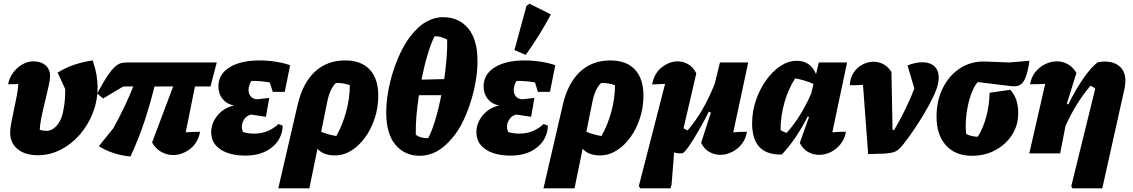

<svg xmlns="http://www.w3.org/2000/svg" viewBox="-20 -830 6129 1039"><path d="M185 10Q116 10 75.5 -23Q35 -56 35 -112Q35 -133 41 -165Q47 -197 55 -234Q63 -271 70 -307.5Q77 -344 79 -375Q57 -374 24 -374Q30 -408 50.5 -436Q71 -464 100 -481Q129 -498 161 -498Q202 -498 226.5 -476.5Q251 -455 251 -418Q251 -400 243 -363.5Q235 -327 224 -282.5Q213 -238 204.5 -196.5Q196 -155 195 -128Q211 -122 231 -122Q265 -122 291 -155Q317 -188 325 -245Q329 -267 331 -290.5Q333 -314 333 -348L292 -437Q370 -487 482 -503Q497 -456 502.5 -422.5Q508 -389 508 -357Q508 -284 482 -218Q456 -152 411 -100.5Q366 -49 307.5 -19.5Q249 10 185 10Z M686 17Q587 7 515 -39L594 -137Q659 -255 701 -362H647L538 -297L506 -324Q539 -386 562.5 -420.5Q586 -455 603.5 -470Q621 -485 636.5 -488.5Q652 -492 670 -492H1153L1119 -362H1035L985 -114Q1004 -115 1023.5 -116Q1043 -117 1063 -117Q1051 -56 1008 -23.5Q965 9 917 9Q884 9 853.5 -7.5Q823 -24 803 -59L917 -362H816Q793 -269 763 -177Q733 -85 686 17Z M1309 12Q1223 12 1173 -21.5Q1123 -55 1123 -114Q1123 -165 1158 -206.5Q1193 -248 1246 -259Q1208 -266 1185 -294Q1162 -322 1162 -363Q1162 -428 1222 -465.5Q1282 -503 1385 -503Q1428 -503 1472.5 -496Q1517 -489 1550 -477L1521 -333H1456L1440 -384Q1386 -393 1340 -392Q1325 -367 1325 -343Q1325 -321 1338 -307Q1351 -293 1372 -293L1437 -300L1419 -198L1339 -210Q1309 -203 1295.5 -174Q1282 -145 1295 -116Q1320 -107 1357 -107Q1431 -107 1487 -159L1510 -150Q1507 -77 1451.5 -32.5Q1396 12 1309 12Z M1486 189 1590 -260Q1617 -379 1683 -441Q1749 -503 1848 -503Q1934 -503 1980.5 -454Q2027 -405 2027 -312Q2027 -249 2008 -190.5Q1989 -132 1956 -86.5Q1923 -41 1881 -15Q1839 11 1792 11Q1729 11 1698 -25L1654 189ZM1751 -280 1718 -117Q1756 -101 1800 -94Q1834 -154 1853.5 -226.5Q1873 -299 1873 -369Q1838 -382 1798 -381Q1765 -350 1751 -280Z M2252 13Q2170 13 2120 -46.5Q2070 -106 2070 -222Q2070 -273 2079.5 -329Q2089 -385 2106.5 -440.5Q2124 -496 2147 -544Q2170 -592 2196 -627Q2239 -685 2284.5 -711Q2330 -737 2376 -737Q2463 -737 2513.5 -676.5Q2564 -616 2564 -500Q2564 -445 2553.5 -386Q2543 -327 2524.5 -270.5Q2506 -214 2481.5 -165.5Q2457 -117 2428 -84Q2349 13 2252 13ZM2331 -633Q2312 -595 2293.5 -533Q2275 -471 2261 -399L2384 -402Q2392 -459 2396.5 -514Q2401 -569 2400 -616Q2384 -624 2366.5 -629.5Q2349 -635 2331 -633ZM2297 -82Q2317 -120 2335.5 -181.5Q2354 -243 2368 -315H2247Q2238 -257 2233.5 -202Q2229 -147 2230 -101Q2245 -90 2262 -86Q2279 -82 2297 -82Z M2744 12Q2658 12 2608 -21.5Q2558 -55 2558 -114Q2558 -165 2593 -206.5Q2628 -248 2681 -259Q2643 -266 2620 -294Q2597 -322 2597 -363Q2597 -428 2657 -465.5Q2717 -503 2820 -503Q2863 -503 2907.5 -496Q2952 -489 2985 -477L2956 -333H2891L2875 -384Q2821 -393 2775 -392Q2760 -367 2760 -343Q2760 -321 2773 -307Q2786 -293 2807 -293L2872 -300L2854 -198L2774 -210Q2744 -203 2730.5 -174Q2717 -145 2730 -116Q2755 -107 2792 -107Q2866 -107 2922 -159L2945 -150Q2942 -77 2886.5 -32.5Q2831 12 2744 12ZM2825 -533 2764 -559 2829 -798 2845 -810 2961 -752Q2901 -639 2825 -533Z M2921 189 3025 -260Q3052 -379 3118 -441Q3184 -503 3283 -503Q3369 -503 3415.5 -454Q3462 -405 3462 -312Q3462 -249 3443 -190.5Q3424 -132 3391 -86.5Q3358 -41 3316 -15Q3274 11 3227 11Q3164 11 3133 -25L3089 189ZM3186 -280 3153 -117Q3191 -101 3235 -94Q3269 -154 3288.5 -226.5Q3308 -299 3308 -369Q3273 -382 3233 -381Q3200 -350 3186 -280Z M3608 189H3445L3437 177L3579 -376Q3560 -375 3543 -374.5Q3526 -374 3509 -373Q3520 -433 3561 -465.5Q3602 -498 3647 -498Q3677 -498 3704 -482.5Q3731 -467 3748 -433L3679 -136Q3690 -129 3701 -124Q3745 -176 3781 -237.5Q3817 -299 3848 -378L3876 -492H4029L3948 -114Q3983 -117 4022 -117Q4016 -78 3993.5 -50Q3971 -22 3940 -7Q3909 8 3878 8Q3847 8 3819 -7.5Q3791 -23 3774 -57L3827 -221L3816 -226Q3789 -173 3762 -125.5Q3735 -78 3712 -44.5Q3689 -11 3675 -1Q3649 2 3628 -5L3614 171Z M4211 6Q4050 11 4050 -163Q4050 -226 4070.5 -286.5Q4091 -347 4125.5 -395.5Q4160 -444 4203 -472.5Q4246 -501 4291 -501Q4366 -501 4396 -429L4411 -492H4564L4484 -114Q4528 -118 4558 -117Q4551 -78 4528.5 -50Q4506 -22 4475.5 -7Q4445 8 4413 8Q4381 8 4353 -7.5Q4325 -23 4308 -57L4358 -197L4351 -200Q4289 -77 4211 6ZM4204 -126Q4220 -116 4237 -111Q4312 -193 4370 -324L4382 -376Q4337 -396 4283 -406Q4246 -349 4225 -275.5Q4204 -202 4204 -126Z M4819 -127Q4888 -245 4928 -351L4891 -476Q4935 -493 4971 -493Q5013 -493 5036.5 -471Q5060 -449 5060 -410Q5060 -382 5046 -343Q5032 -306 5003 -253.5Q4974 -201 4938.5 -147Q4903 -93 4869 -50Q4855 -32 4842 -21Q4829 -10 4810.5 -5Q4792 0 4760.5 1.5Q4729 3 4678 4L4650 -371Q4616 -368 4579 -369Q4580 -408 4599 -436.5Q4618 -465 4647 -480.5Q4676 -496 4707 -496Q4735 -496 4760.5 -482.5Q4786 -469 4804 -441L4810 -127Z M5239 13Q5150 13 5099 -43.5Q5048 -100 5048 -199Q5048 -286 5082.5 -354.5Q5117 -423 5176 -461Q5235 -499 5310 -497L5442 -492L5551 -501Q5542 -442 5530.5 -412.5Q5519 -383 5503.5 -373Q5488 -363 5470 -363Q5465 -363 5460 -363Q5455 -363 5450 -364L5271 -386Q5251 -364 5234.5 -318Q5218 -272 5210.5 -215.5Q5203 -159 5208 -106Q5233 -91 5271 -90Q5300 -135 5317 -198Q5334 -261 5335 -328L5447 -344Q5490 -299 5490 -217Q5490 -152 5456.5 -100Q5423 -48 5366.5 -17.5Q5310 13 5239 13Z M5550 0 5636 -376Q5626 -375 5613 -375Q5600 -375 5585.5 -374.5Q5571 -374 5554 -374Q5561 -413 5583 -440.5Q5605 -468 5636 -483Q5667 -498 5700 -498Q5730 -498 5758.5 -482.5Q5787 -467 5805 -435L5753 -268L5761 -265Q5800 -344 5842.5 -405.5Q5885 -467 5920 -493Q5940 -497 5956 -497Q6010 -497 6040 -469.5Q6070 -442 6070 -394Q6070 -385 6069 -375Q6068 -365 6066 -354L5945 189H5784L5777 178L5907 -351Q5895 -361 5881 -366Q5842 -320 5808.5 -266.5Q5775 -213 5746 -149L5717 0Z"/></svg>

Font: Piazzolla ExtraBold
Style: Italic
Weight: 800
Italic angle: -11.3°
Designer: Juan Pablo del Peral
Foundry: Huerta Tipografica
Version: Version 1.330